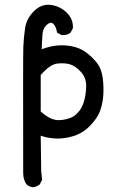

<svg xmlns="http://www.w3.org/2000/svg" viewBox="-20 -654 540 811"><path d="M119 137Q104 135 92 125Q78 104 78 78Q77 -417 78.5 -455.5Q80 -494 86 -535Q92 -576 124 -607.5Q156 -639 196 -633Q236 -627 263 -599.5Q290 -572 288 -535L278 -516Q263 -504 240 -506L221 -516Q218 -539 206.5 -552Q195 -565 177.5 -549Q160 -533 159 -505Q158 -477 156 -446Q188 -458 219 -461.5Q250 -465 283.5 -458.5Q317 -452 342.5 -433.5Q368 -415 388.5 -389.5Q409 -364 414 -324Q419 -284 416 -248Q413 -212 401.5 -182.5Q390 -153 359.5 -122Q329 -91 289.5 -79Q250 -67 214 -69Q178 -71 152 -81L154 70L158 105L148 125Q135 135 119 137ZM292 -163Q303 -171 315 -185.5Q327 -200 335 -226.5Q343 -253 344 -289Q345 -325 321.5 -350.5Q298 -376 275 -382.5Q252 -389 221.5 -385.5Q191 -382 152 -337V-183Q193 -146 228 -146.5Q263 -147 292 -163Z"/></svg>

Font: Kosefont JP
Style: Regular
Weight: 400
Designer: Nozomi Seto 瀬戸のぞみ
Version: Version 3.00;June 19, 2020